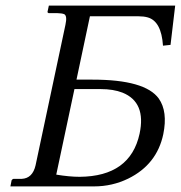

<svg xmlns="http://www.w3.org/2000/svg" viewBox="-20 -665 645 685"><path d="M245.6 -347.2 180.7 -42Q227.5 -34.2 264.2 -34.2Q444.8 -35.6 478 -188Q502 -300.3 417 -334.5Q384.3 -347.2 338.9 -347.2ZM213.4 -576.2Q220.7 -609.4 208.5 -614.7Q200.7 -617.7 183.6 -618.2H153.3Q149.4 -620.1 149.4 -622.1L154.3 -645H605L588.4 -504.9L561.5 -502Q555.7 -589.4 506.8 -603Q492.7 -606.9 474.1 -606.9H300.8L252.9 -380.9H310.1Q497.6 -380.9 546.4 -313.5Q579.1 -267.1 562.5 -186Q539.6 -78.1 437.5 -27.8Q380.4 0 315.9 0H17.1L21.5 -22Q23.4 -25.4 27.8 -26.9H57.6Q96.2 -28.8 106.9 -75.2Z"/></svg>

Font: Linux Biolinum Capitals O
Style: Italic Samll Caps
Weight: 400
Italic angle: -12°
Designer: Philipp H. Poll
Foundry: Philipp H. Poll
Version: Version 0.6.2